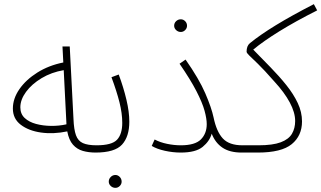

<svg xmlns="http://www.w3.org/2000/svg" viewBox="-20 -730 1548 925"><path d="M441 5Q407 5 379 -3Q351 -11 331.5 -33Q312 -55 304 -97Q237 -83 177.5 -91.5Q118 -100 80 -129Q42 -158 42 -207Q42 -255 73.5 -300.5Q105 -346 160 -380.5Q215 -415 285 -429L281 -506H316L334 -157Q336 -106 346 -78.5Q356 -51 379.5 -40.5Q403 -30 445 -30Q463 -30 463 -13Q463 -6 457 -0.5Q451 5 441 5ZM78 -213Q78 -181 99 -161.5Q120 -142 153.5 -133Q187 -124 225.5 -123.5Q264 -123 300 -131V-135L287 -392Q228 -382 180.5 -353.5Q133 -325 105.5 -287.5Q78 -250 78 -213Z M440 5 445 -30Q519 -30 544 -57Q569 -84 569 -138Q569 -184 555.5 -237.5Q542 -291 517 -358L552 -371Q575 -309 589 -250Q603 -191 603 -144Q603 -72 568 -33.5Q533 5 440 5ZM536 175Q523 175 513.5 166Q504 157 504 145Q504 132 513.5 122.5Q523 113 536 113Q548 113 557 122.5Q566 132 566 145Q566 157 557 166Q548 175 536 175Z M851 -30Q920 -30 948 -58.5Q976 -87 976 -132Q976 -158 965.5 -196.5Q955 -235 926.5 -290.5Q898 -346 845 -423L874 -443Q939 -350 969 -280.5Q999 -211 1009 -164Q1023 -96 1053.5 -63Q1084 -30 1148 -30Q1159 -30 1163 -25Q1167 -20 1167 -13Q1167 -6 1161 -0.5Q1155 5 1144 5Q1087 5 1052 -18.5Q1017 -42 1000 -86Q990 -50 956.5 -22.5Q923 5 851 5Q813 5 774.5 -3.5Q736 -12 711 -27L725 -58Q751 -44 785 -37Q819 -30 851 -30ZM851 -576Q838 -576 828.5 -585Q819 -594 819 -606Q819 -619 828.5 -628Q838 -637 851 -637Q863 -637 872 -628Q881 -619 881 -606Q881 -594 872 -585Q863 -576 851 -576Z M1144 5 1149 -30H1225Q1294 -30 1332.5 -44.5Q1371 -59 1386.5 -85.5Q1402 -112 1402 -147Q1402 -188 1376 -236.5Q1350 -285 1302 -337Q1252 -394 1222.5 -422.5Q1193 -451 1180.5 -463Q1168 -475 1168 -481Q1168 -509 1184 -522Q1233 -562 1309 -608.5Q1385 -655 1492 -710L1508 -680Q1403 -627 1325.5 -579Q1248 -531 1200 -491Q1242 -448 1283.5 -405.5Q1325 -363 1359.5 -320Q1394 -277 1414.5 -233.5Q1435 -190 1435 -145Q1435 -76 1385.5 -35.5Q1336 5 1222 5Z"/></svg>

Font: Noto Sans Arabic UI SmCn XLt
Style: Regular
Weight: 200
Width: 4
Designer: Monotype Design Team, Nadine Chahine and Nizar Qandah
Foundry: Monotype Imaging Inc.
Version: Version 2.010; ttfautohint (v1.8.4.7-5d5b)